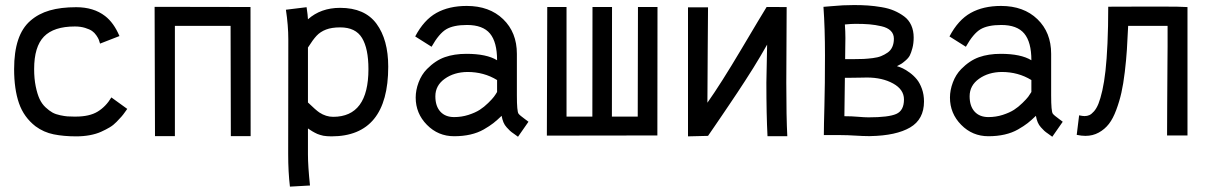

<svg xmlns="http://www.w3.org/2000/svg" viewBox="-20 -525 4698 744"><path d="M112.3 -257.3Q112.3 -220.2 118.4 -190.4Q124.5 -160.6 133.3 -141.6Q142.1 -122.6 156.5 -109.1Q170.9 -95.7 183.3 -88.9Q195.8 -82 213.4 -78.4Q231 -74.7 241.5 -74Q252 -73.2 267.1 -73.2H273.4Q326.7 -73.2 358.4 -92.5Q390.1 -111.8 411.6 -147.5L473.1 -103Q472.2 -102.1 464.6 -91.1Q457 -80.1 450.4 -72.8Q443.8 -65.4 431.6 -52.7Q419.4 -40 405 -31.5Q390.6 -22.9 371.8 -14.4Q353 -5.9 328.1 -1.2Q303.2 3.4 275.4 3.4Q227.1 3.4 188.2 -4.4Q149.4 -12.2 117.7 -35.6Q72.3 -70.8 53.5 -125.2Q34.7 -179.7 34.7 -257.3Q34.7 -323.7 50.3 -370.4Q65.9 -417 97.7 -444.6Q129.4 -472.2 172.6 -484.6Q215.8 -497.1 275.4 -497.1Q342.8 -497.1 387.2 -462.9Q420.9 -437 442.9 -385.3L367.7 -356Q365.2 -364.7 363 -370.8Q360.8 -377 353.5 -387.7Q346.2 -398.4 336.7 -405Q327.1 -411.6 309.6 -417Q292 -422.4 270 -422.4Q188.5 -422.4 150.4 -383.3Q112.3 -344.2 112.3 -257.3Z M657.7 -424.8V2.4H580.6L579.1 -498.5L874 -498H950.7L951.2 2.4H874.5L873.5 -424.8Z M1407.7 -257.3Q1407.7 -336.9 1382.8 -377.9Q1357.9 -418.9 1298.3 -418.9Q1265.1 -418.9 1243.2 -410.4Q1221.2 -401.9 1206.8 -386.5Q1192.4 -371.1 1173.3 -340.8V-127.9Q1204.1 -98.1 1217.8 -88.9Q1243.2 -72.3 1271 -72.3Q1407.7 -72.3 1407.7 -257.3ZM1097.2 -360.8V-372.6Q1097.2 -426.3 1087.9 -487.3L1168 -497.1Q1172.9 -464.8 1173.3 -450.2Q1223.1 -494.6 1297.9 -494.6Q1393.6 -494.6 1439 -432.9Q1484.4 -371.1 1484.4 -266.6Q1484.4 3.4 1264.2 3.4Q1255.4 3.4 1247.1 2.7Q1238.8 2 1232.9 1Q1227.1 0 1220 -2.4Q1212.9 -4.9 1209.5 -6.1Q1206.1 -7.3 1199.5 -11Q1192.9 -14.6 1190.7 -15.9Q1188.5 -17.1 1181.6 -21.7Q1174.8 -26.4 1173.3 -27.3V73.7Q1173.3 118.2 1181.2 193.8L1103.5 198.2Q1096.7 142.6 1096.7 71.3Z M1667 -151.9Q1667 -113.8 1686.3 -92.5Q1705.6 -71.3 1739.7 -71.3Q1768.6 -71.3 1795.2 -79.8Q1821.8 -88.4 1838.9 -99.4Q1856 -110.4 1871.8 -126Q1887.7 -141.6 1894 -150.1Q1900.4 -158.7 1906.2 -168.5V-214.8Q1855.5 -246.1 1791.5 -246.1Q1739.7 -245.6 1703.4 -219.7Q1667 -193.8 1667 -151.9ZM1982.9 -155.3Q1982.9 -92.8 1989.3 -84.5Q1992.2 -80.6 1998.3 -75.7Q2004.4 -70.8 2013.9 -63.7Q2023.4 -56.6 2027.8 -53.2L1987.3 4.9Q1983.9 2 1972.4 -5.9Q1960.9 -13.7 1956.1 -18.3Q1951.2 -22.9 1943.4 -31.5Q1935.5 -40 1930.9 -51Q1926.3 -62 1923.8 -76.2Q1906.2 -59.1 1891.8 -47.9Q1877.4 -36.6 1854.5 -23.4Q1831.5 -10.3 1802.7 -3.7Q1773.9 2.9 1739.7 2.9Q1677.7 2.9 1634.3 -41.3Q1590.8 -85.4 1590.8 -147Q1590.8 -175.8 1602.1 -205.8Q1613.3 -235.8 1634.3 -257.3Q1667 -290.5 1703.6 -303.5Q1740.2 -316.4 1787.6 -316.4Q1865.7 -316.4 1906.2 -291.5Q1906.2 -361.8 1878.7 -395Q1851.1 -428.2 1789.6 -428.2Q1737.3 -428.2 1709.2 -411.6Q1681.2 -395 1652.3 -343.8L1588.9 -383.8Q1622.6 -447.8 1671.1 -474.9Q1719.7 -502 1788.6 -502Q1876.5 -502 1929.7 -450.7Q1982.9 -399.4 1982.9 -316.4Z M2175.3 -73.2H2275.4L2275.9 -498H2351.6L2351.1 -73.2H2451.2L2452.1 -498H2527.8L2527.3 0H2450.2L2099.1 0.5L2100.6 -498H2175.3Z M2950.7 -498 3028.3 -497.6Q3026.9 -317.9 3026.9 -204.6Q3026.9 -70.8 3030.8 2.9H2954.1Q2949.7 -80.6 2949.7 -204.6Q2949.7 -204.6 2952.6 -352.1Q2940.9 -331.1 2926 -306.2Q2911.1 -281.2 2898.9 -261.5Q2886.7 -241.7 2867.2 -211.7Q2847.7 -181.6 2837.6 -166.5Q2827.6 -151.4 2805.2 -118.2Q2782.7 -85 2776.9 -76.4Q2771 -67.9 2747.8 -33.7Q2724.6 0.5 2723.6 1.5L2646 3.4V-496.6H2723.6Q2723.6 -470.2 2722.4 -331.8Q2721.2 -193.4 2721.2 -127Q2773.4 -200.7 2852.8 -334.5Q2932.1 -468.3 2950.7 -498Z M3176.8 -310.5Q3176.8 -416 3170.9 -498.5Q3179.2 -499 3203.6 -501.2Q3228 -503.4 3246.3 -504.4Q3264.6 -505.4 3289.6 -505.4Q3318.8 -505.4 3343.5 -503.7Q3368.2 -502 3396 -497.3Q3423.8 -492.7 3444.8 -483.6Q3465.8 -474.6 3483.6 -461.4Q3501.5 -448.2 3511 -427.2Q3520.5 -406.2 3520.5 -379.9Q3520.5 -356.9 3515.6 -338.6Q3510.7 -320.3 3505.6 -310.3Q3500.5 -300.3 3488.8 -290.3Q3477.1 -280.3 3472.7 -277.8Q3468.3 -275.4 3455.6 -268.6Q3466.8 -265.6 3478.5 -260Q3490.2 -254.4 3505.6 -243.2Q3521 -231.9 3532.7 -217.5Q3544.4 -203.1 3552.5 -180.7Q3560.5 -158.2 3560.5 -131.8Q3560.5 -62.5 3506.6 -31Q3452.6 0.5 3353 2.4H3343.3Q3325.2 2.4 3294.7 0.5Q3264.2 -1.5 3238.8 -1.5H3172.4Q3172.4 -35.2 3174.6 -115.2Q3176.8 -195.3 3176.8 -310.5ZM3443.8 -375Q3443.8 -393.6 3431.4 -405.8Q3418.9 -418 3395.5 -423.3Q3372.1 -428.7 3349.4 -430.7Q3326.7 -432.6 3295.4 -432.6Q3278.3 -432.6 3253.9 -430.2Q3255.9 -402.8 3255.9 -377.4Q3255.9 -366.7 3255.4 -340.6Q3254.9 -314.5 3254.9 -295.9H3289.1Q3311 -295.9 3326.4 -296.6Q3341.8 -297.4 3361.6 -299.8Q3381.3 -302.2 3394.5 -307.6Q3407.7 -313 3419.7 -321.3Q3431.6 -329.6 3437.7 -343.3Q3443.8 -356.9 3443.8 -375ZM3339.4 -224.6Q3329.1 -224.6 3312 -224.1Q3294.9 -223.6 3275.4 -223.6H3253.9Q3253.9 -222.2 3252 -74.7Q3280.3 -74.7 3304.9 -72.5Q3329.6 -70.3 3345.7 -70.3Q3423.3 -70.3 3453.1 -83.5Q3482.9 -96.7 3482.9 -139.6Q3482.9 -178.2 3440.9 -201.4Q3398.9 -224.6 3339.4 -224.6Z M3737.3 -151.9Q3737.3 -113.8 3756.6 -92.5Q3775.9 -71.3 3810.1 -71.3Q3838.9 -71.3 3865.5 -79.8Q3892.1 -88.4 3909.2 -99.4Q3926.3 -110.4 3942.1 -126Q3958 -141.6 3964.4 -150.1Q3970.7 -158.7 3976.6 -168.5V-214.8Q3925.8 -246.1 3861.8 -246.1Q3810.1 -245.6 3773.7 -219.7Q3737.3 -193.8 3737.3 -151.9ZM4053.2 -155.3Q4053.2 -92.8 4059.6 -84.5Q4062.5 -80.6 4068.6 -75.7Q4074.7 -70.8 4084.2 -63.7Q4093.8 -56.6 4098.1 -53.2L4057.6 4.9Q4054.2 2 4042.7 -5.9Q4031.2 -13.7 4026.4 -18.3Q4021.5 -22.9 4013.7 -31.5Q4005.9 -40 4001.2 -51Q3996.6 -62 3994.1 -76.2Q3976.6 -59.1 3962.2 -47.9Q3947.8 -36.6 3924.8 -23.4Q3901.9 -10.3 3873 -3.7Q3844.2 2.9 3810.1 2.9Q3748 2.9 3704.6 -41.3Q3661.1 -85.4 3661.1 -147Q3661.1 -175.8 3672.4 -205.8Q3683.6 -235.8 3704.6 -257.3Q3737.3 -290.5 3773.9 -303.5Q3810.5 -316.4 3857.9 -316.4Q3936 -316.4 3976.6 -291.5Q3976.6 -361.8 3949 -395Q3921.4 -428.2 3859.9 -428.2Q3807.6 -428.2 3779.5 -411.6Q3751.5 -395 3722.7 -343.8L3659.2 -383.8Q3692.9 -447.8 3741.5 -474.9Q3790 -502 3858.9 -502Q3946.8 -502 4000 -450.7Q4053.2 -399.4 4053.2 -316.4Z M4152.3 -2.4 4161.6 -78.1Q4175.3 -75.2 4182.6 -75.2Q4192.9 -75.2 4201.2 -78.9Q4209.5 -82.5 4219.2 -93.5Q4229 -104.5 4236.6 -123.3Q4244.1 -142.1 4251.5 -174.3Q4258.8 -206.5 4263.7 -250.2Q4268.6 -293.9 4271.5 -357.2Q4274.4 -420.4 4274.4 -499L4423.8 -499.5H4481.9Q4554.2 -499.5 4581.5 -497.6V0H4502.4Q4502.4 -26.4 4502.9 -121.3Q4503.4 -216.3 4503.9 -281.2L4504.4 -346.2V-424.8H4351.6Q4349.1 -371.6 4346.7 -332.5Q4344.2 -293.5 4338.6 -246.3Q4333 -199.2 4325.4 -165.8Q4317.9 -132.3 4305.4 -98.9Q4293 -65.4 4276.9 -44.7Q4260.7 -23.9 4237.5 -11.2Q4214.4 1.5 4186 1.5Q4170.9 1.5 4152.3 -2.4Z"/></svg>

Font: FantasqueSansM Nerd Font
Style: Regular
Weight: 400
Monospace: yes
Designer: Jany Belluz
Version: Version 1.8.0 ; ttfautohint (v1.8.2);Nerd Fonts 3.4.0